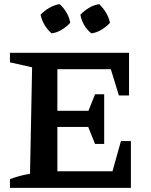

<svg xmlns="http://www.w3.org/2000/svg" viewBox="-20 -907 728 927"><path d="M564 -226H612V0H28V-42Q75 -60 125 -68L135 -582L28 -606V-652H603V-446H554L515 -573H257V-372H407L439 -452H483V-212H439L406 -294H257V-80H523ZM268 -887Q288 -869 301.5 -845.5Q315 -822 319 -797Q302 -778 278 -763.5Q254 -749 229 -746Q210 -762 195.5 -786Q181 -810 176 -836Q194 -855 218 -869Q242 -883 268 -887ZM459 -887Q478 -869 492 -845.5Q506 -822 511 -797Q494 -778 470 -763.5Q446 -749 421 -746Q379 -780 368 -836Q386 -855 409.5 -869Q433 -883 459 -887Z"/></svg>

Font: Piazzolla SemiBold
Style: Regular
Weight: 600
Designer: Juan Pablo del Peral
Foundry: Huerta Tipografica
Version: Version 1.330